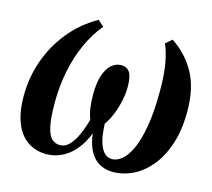

<svg xmlns="http://www.w3.org/2000/svg" viewBox="-108 -882 1129 1023"><g transform="rotate(15 456.5 -370.0)"><path d="M228.5 11Q170.5 11 126.2 -18.5Q82 -48 57.5 -108Q33 -168 33 -260Q33 -359 65.8 -452.8Q98.5 -546.5 161.5 -624.2Q224.5 -702 314 -752.5L347 -723Q300 -667 267.5 -594.2Q235 -521.5 218.5 -438.5Q202 -355.5 202 -268.5Q202 -181 212.5 -134.5Q223 -88 242.2 -71Q261.5 -54 287.5 -54Q312.5 -54 334.8 -74.8Q357 -95.5 375.2 -134.2Q393.5 -173 408.5 -226.5Q397 -256.5 392.5 -289Q388 -321.5 388 -361.5Q388 -423 401.5 -465Q415 -507 439 -528.8Q463 -550.5 493.5 -550.5Q526 -550.5 541 -526Q556 -501.5 556 -446Q556 -412 547.8 -371.8Q539.5 -331.5 524.2 -293.2Q509 -255 488.5 -226.5Q490.5 -166.5 501.5 -128.5Q512.5 -90.5 530.8 -72.2Q549 -54 573.5 -54Q602 -54 629 -76.8Q656 -99.5 678.2 -148.8Q700.5 -198 714 -277.5Q727.5 -357 727.5 -470.5Q727.5 -562 716.5 -622Q705.5 -682 687.5 -723L722 -752.5Q803 -699.5 849.8 -615.2Q896.5 -531 896.5 -403.5Q896.5 -299 870.5 -221.2Q844.5 -143.5 801.2 -91.8Q758 -40 705 -14.5Q652 11 597.5 11Q529.5 11 489.8 -32.5Q450 -76 440 -160Q406.5 -75.5 351 -32.2Q295.5 11 228.5 11Z"/></g></svg>

Font: Merriweather 60pt ExtraBold
Style: Italic
Weight: 800
Italic angle: -7.8°
Version: Version 2.101